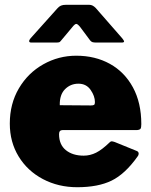

<svg xmlns="http://www.w3.org/2000/svg" viewBox="-20 -773 630 803"><path d="M330 -122Q357 -122 382 -134.5Q407 -147 439 -178Q443 -182 447 -182Q451 -182 460 -179L551 -142Q560 -139 560 -130Q560 -124 555 -118Q503 -45 446.5 -17.5Q390 10 303 10Q224 10 159.5 -24Q95 -58 58 -118.5Q21 -179 21 -256Q21 -339 59 -403.5Q97 -468 161 -504Q225 -540 299 -540Q378 -540 439.5 -506Q501 -472 536 -407.5Q571 -343 571 -254Q571 -240 568 -235Q565 -230 553 -229H242Q227 -229 227 -212Q227 -168 255.5 -145Q284 -122 330 -122ZM360 -332Q370 -332 373.5 -334.5Q377 -337 377 -346Q377 -371 359 -397Q341 -423 308 -423Q275 -423 252 -400Q229 -377 230 -333ZM316 -659Q305 -673 299 -673Q293 -673 282 -659L236 -604Q231 -597 226.5 -596Q222 -595 210 -595H111Q102 -595 102 -601Q102 -606 108 -613L220 -738Q227 -746 235 -749.5Q243 -753 257 -753H352Q361 -753 367.5 -749.5Q374 -746 380 -740L491 -613Q499 -603 499 -600Q499 -595 489 -595H384Q373 -595 367.5 -596.5Q362 -598 357 -604Z"/></svg>

Font: Libre Franklin Black
Style: Regular
Weight: 900
Designer: Pablo Impallari, Rodrigo Fuenzalida
Foundry: Impallari Type
Version: Version 1.002; ttfautohint (v1.5)